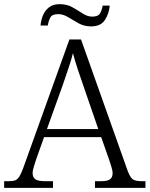

<svg xmlns="http://www.w3.org/2000/svg" viewBox="-22 -904 720 924"><path d="M-2 0V-32H19Q40 -32 51.5 -36.5Q63 -41 71.5 -55Q80 -69 90 -96L312 -714H368L592 -83Q604 -51 616.5 -41.5Q629 -32 661 -32H678V0H435V-32H463Q496 -32 508 -41.5Q520 -51 520 -71Q520 -83 513.5 -103.5Q507 -124 503 -136L465 -244H190L153 -140Q149 -127 142 -105.5Q135 -84 135 -71Q135 -51 148 -41.5Q161 -32 196 -32H233V0ZM204 -283H451L382 -483Q367 -525 352.5 -569.5Q338 -614 329 -648Q322 -618 307.5 -575.5Q293 -533 279 -492ZM416 -777Q383 -777 356 -792Q329 -807 305.5 -821.5Q282 -836 258 -836Q228 -836 219.5 -818.5Q211 -801 208 -781H173Q175 -806 184.5 -829.5Q194 -853 213.5 -868.5Q233 -884 265 -884Q300 -884 326.5 -869Q353 -854 376 -839Q399 -824 422 -824Q451 -824 460 -840.5Q469 -857 472 -877H506Q503 -839 483 -808Q463 -777 416 -777Z"/></svg>

Font: Noto Serif Tamil Light
Style: Regular
Weight: 300
Designer: Indian Type Foundry, Tom Grace, and the Monotype Design Team
Foundry: Monotype Imaging Inc.
Version: Version 2.004; ttfautohint (v1.8.4.7-5d5b)